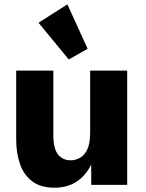

<svg xmlns="http://www.w3.org/2000/svg" viewBox="-20 -853 672 886"><path d="M231 13.2Q168 13.2 129.2 -15.9Q90.3 -44.9 72.5 -95.5Q54.7 -146 54.7 -210.4V-527.3H226.1V-231.4Q226.1 -168.5 247.1 -140.9Q268.1 -113.3 307.1 -113.3Q326.7 -113.3 347.4 -123.8Q368.2 -134.3 382.1 -161.9Q396 -189.5 396 -241.2V-527.3H566.9V0H400.9V-93.8Q375.5 -42 333 -14.4Q290.5 13.2 231 13.2ZM297.4 -578.6 157.7 -748 291 -833 384.3 -627.9Z"/></svg>

Font: Schibsted Grotesk ExtraBold
Style: Regular
Weight: 800
Designer: Bakken & Baeck AS, Henrik Kongsvoll
Foundry: Schibsted ASA
Version: Version 1.100; ttfautohint (v1.8.4.7-5d5b);gftools[0.9.25]